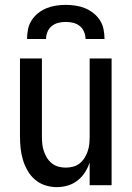

<svg xmlns="http://www.w3.org/2000/svg" viewBox="-20 -760 540 788"><path d="M213 8Q189 8 165.5 0.5Q142 -7 123.5 -23Q105 -39 93 -60Q81 -81 74 -104.5Q67 -128 64.5 -152Q62 -176 62 -200V-520H152V-200Q152 -185 153.5 -169.5Q155 -154 160 -139.5Q165 -125 173 -112Q181 -99 193 -89.5Q205 -80 220 -76Q235 -72 250 -72Q265 -72 280 -76Q295 -80 307 -89.5Q319 -99 327 -112Q335 -125 340 -139.5Q345 -154 346.5 -169.5Q348 -185 348 -200V-520H438V0H348V-93Q341 -72 328.5 -52.5Q316 -33 298 -19Q280 -5 258 1.5Q236 8 213 8ZM91 -600Q91 -620 95 -640Q99 -660 110 -677Q121 -694 137 -706.5Q153 -719 171.5 -726.5Q190 -734 210 -737Q230 -740 250 -740Q270 -740 290 -737Q310 -734 328.5 -726.5Q347 -719 363 -706.5Q379 -694 390 -677Q401 -660 405 -640Q409 -620 409 -600H331Q331 -615 325 -629.5Q319 -644 307 -653.5Q295 -663 280 -666.5Q265 -670 250 -670Q235 -670 220 -666.5Q205 -663 193 -653.5Q181 -644 175 -629.5Q169 -615 169 -600Z"/></svg>

Font: Iosevka Custom Medium
Style: Regular
Weight: 500
Monospace: yes
Designer: Belleve Invis
Foundry: Belleve Invis
Version: Version 32.5.0; ttfautohint (v1.8.4)